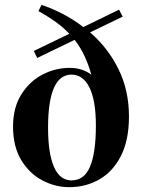

<svg xmlns="http://www.w3.org/2000/svg" viewBox="-20 -761 591 795"><path d="M266 14Q209 14 155.5 -14Q102 -42 68 -98Q34 -154 34 -237Q34 -315 68 -369.5Q102 -424 155.5 -452Q209 -480 269 -480Q320 -480 358 -452Q334 -539 289 -596L134 -521L120 -550L267 -621Q243 -647 211 -670Q179 -693 139 -715L152 -741Q250 -707 325 -649L473 -721L488 -692L353 -627Q428 -562 471 -474Q514 -386 514 -279Q514 -181 481 -116Q448 -51 392 -18.5Q336 14 266 14ZM276 -14Q329 -14 353 -71.5Q377 -129 377 -241Q377 -345 350.5 -398.5Q324 -452 276 -452Q179 -452 179 -232Q179 -126 203.5 -70Q228 -14 276 -14Z"/></svg>

Font: DM Serif Text
Style: Regular
Weight: 400
Designer: Colophon Foundry, Frank Grießhammer
Foundry: Colophon Foundry
Version: Version 5.200; ttfautohint (v1.8.3)